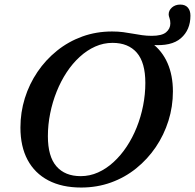

<svg xmlns="http://www.w3.org/2000/svg" viewBox="-20 -828 873 860"><path d="M194.5 -218Q194.5 -127 232.8 -83Q271 -39 341.5 -39Q382 -39 419 -55.5Q456 -72 488.5 -101.8Q521 -131.5 547.2 -171Q573.5 -210.5 592.2 -257.2Q611 -304 621 -354.8Q631 -405.5 631 -456.5Q631 -548 592.8 -592Q554.5 -636 484 -636Q443.5 -636 406.5 -619.5Q369.5 -603 337 -573.2Q304.5 -543.5 278.5 -504Q252.5 -464.5 233.8 -417.8Q215 -371 204.8 -320.2Q194.5 -269.5 194.5 -218ZM754.5 -418.5Q754.5 -350.5 734.5 -287Q714.5 -223.5 677.8 -169.2Q641 -115 590.2 -74Q539.5 -33 477 -10.5Q414.5 12 343.5 12Q257.5 12 196.5 -20Q135.5 -52 103.5 -112Q71.5 -172 71.5 -256.5Q71.5 -324.5 91.2 -388Q111 -451.5 147.8 -505.8Q184.5 -560 235.5 -601Q286.5 -642 348.8 -664.5Q411 -687 482 -687Q509 -687 531.8 -684Q554.5 -681 575 -677.2Q595.5 -673.5 616.2 -670.5Q637 -667.5 660 -667.5Q705 -667.5 724 -683.5Q743 -699.5 743 -723Q743 -737 739.2 -747Q735.5 -757 735.5 -763.5Q735.5 -781.5 750.2 -794.5Q765 -807.5 787.5 -807.5Q809.5 -807.5 821.2 -794.2Q833 -781 833 -758Q833 -694 790.2 -656.8Q747.5 -619.5 659 -627L660 -635Q706.5 -600 730.5 -545Q754.5 -490 754.5 -418.5Z"/></svg>

Font: Newsreader 24pt SemiBold
Style: Italic
Weight: 600
Italic angle: -17°
Designer: Hugues Gentile
Foundry: Production Type
Version: Version 1.003